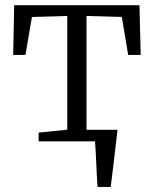

<svg xmlns="http://www.w3.org/2000/svg" viewBox="-20 -558 608 758"><path d="M365 180Q363.5 157 362.2 133.2Q361 109.5 360 86Q359 62.5 357.8 40.5Q356.5 18.5 355 -0.5L311.5 -45.5H444Q441.5 -23.5 438.8 -1Q436 21.5 433.5 44.5Q431 67.5 428.2 90.2Q425.5 113 422.5 135.5Q419.5 158 417 180ZM132.5 0V-34.5L245.5 -46V-495L106 -491L80.5 -341H32L36 -537.5H530.5L535.5 -341H486L461 -491L321.5 -495V-46L435.5 -34.5V0Z"/></svg>

Font: Merriweather 60pt Light
Style: Regular
Weight: 300
Version: Version 2.100